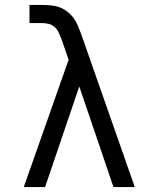

<svg xmlns="http://www.w3.org/2000/svg" viewBox="-20 -755 640 775"><path d="M76 0 257 -514 229 -595Q224 -608 218 -621.5Q212 -635 201.5 -645Q191 -655 177 -658.5Q163 -662 148 -662H99V-735H148Q166 -735 184 -733.5Q202 -732 219 -726Q236 -720 250.5 -709Q265 -698 276 -683.5Q287 -669 294 -652.5Q301 -636 307 -619L311 -608L524 0H438L300 -406L162 0Z"/></svg>

Font: Iosevka Plex Etoile
Style: Regular
Weight: 400
Designer: Belleve Invis
Foundry: Belleve Invis
Version: Version 25.1.1; ttfautohint (v1.8.4)